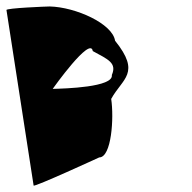

<svg xmlns="http://www.w3.org/2000/svg" viewBox="-67 -582 593 594"><path d="M37 -8C38 -2 240 -95 240 -95C278 -95 286 -217 277 -276C312 -340 370 -355 289 -456C281 -509 167 -560 87 -562C79 -562 -48 -557 -47 -551ZM96 -307C96 -307 213 -472 220 -424C268 -398 295 -387 279 -350C285 -312 133 -308 96 -307Z"/></svg>

Font: Ampere
Style: SCRevIta
Weight: 400
Version: Version 1